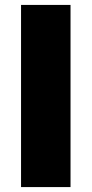

<svg xmlns="http://www.w3.org/2000/svg" viewBox="-20 -760 372 780"><path d="M65.5 0V-740H266.5V0Z"/></svg>

Font: Encode Sans SemiExpanded ExtraBold
Style: Regular
Weight: 800
Width: 6
Designer: Multiple Designers
Foundry: Impallari Type
Version: Version 3.002